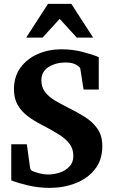

<svg xmlns="http://www.w3.org/2000/svg" viewBox="-20 -937 576 974"><path d="M499 -195.8Q499 -125.5 461.7 -78.4Q424.3 -31.2 363.5 -7.6Q302.7 16.1 231.9 16.1Q175.3 16.1 120.8 3.2Q66.4 -9.8 37.1 -22V-205.1H116.2L132.8 -84Q133.8 -78.1 138.9 -73.5Q144 -68.8 146 -68.8Q158.7 -63.5 180.4 -57.6Q202.1 -51.8 223.1 -51.8Q252.9 -51.8 282.5 -61.3Q312 -70.8 332 -91.8Q352.1 -112.8 352.1 -146Q352.1 -181.2 333.5 -206.5Q314.9 -231.9 278.3 -255.1Q241.7 -278.3 187 -306.2Q151.4 -324.7 120.4 -347.9Q89.4 -371.1 70.1 -404.1Q50.8 -437 50.8 -483.9Q50.8 -548.8 84.2 -594.2Q117.7 -639.6 172.6 -663.3Q227.5 -687 292 -687Q348.1 -687 400.4 -673.3Q452.6 -659.7 481 -647V-482.9H403.8L387.2 -589.8Q386.7 -592.8 382.1 -596.9Q377.4 -601.1 373 -604Q367.7 -609.4 352.1 -614.7Q336.4 -620.1 313 -620.1Q263.7 -620.1 226.8 -597.2Q189.9 -574.2 189.9 -529.8Q189.9 -494.6 209 -470Q228 -445.3 259 -427Q290 -408.7 325.2 -391.1Q370.6 -368.7 410.4 -343.8Q450.2 -318.8 474.6 -283.7Q499 -248.5 499 -195.8ZM452.6 -746.1H369.6L282.7 -841.3L195.8 -746.1H112.8L223.6 -917.5H341.8Z"/></svg>

Font: Charis
Style: Bold
Weight: 700
Designer: Walt Agee, Miriam Martin, Annie Olsen, Victor Gaultney, Lorna Priest, Alan Ward, Bob Hallissy, Martin Hosken, Sharon Cor
Foundry: SIL Global
Version: Version 7.000